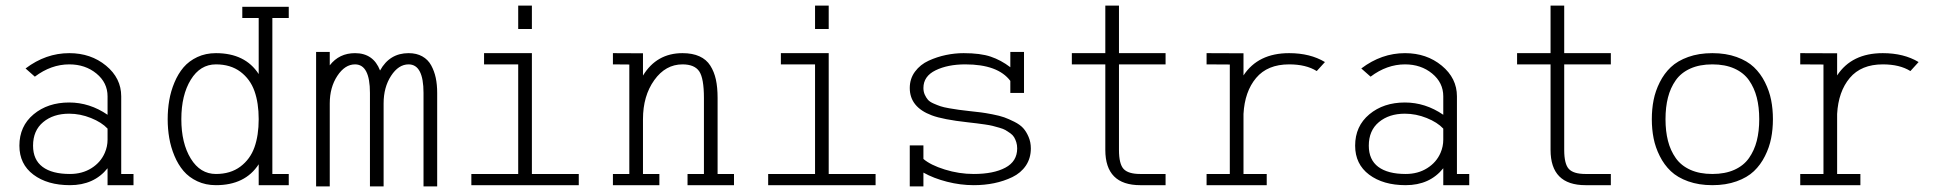

<svg xmlns="http://www.w3.org/2000/svg" viewBox="-20 -666 6934 686"><path d="M413.1 -321.8V-44.4H457V-4.4H364.3V-64.9Q315.9 -4.4 230 -4.4Q149.4 -4.4 99.4 -42Q49.3 -79.6 49.3 -145.5Q49.3 -215.3 100.1 -257.6Q150.9 -299.8 227.1 -299.8Q300.3 -299.8 364.3 -255.9V-321.8Q364.3 -370.6 324.5 -403.3Q284.7 -436 227.5 -436Q162.6 -436 104.5 -392.1L71.3 -421.4Q143.6 -476.1 227.5 -476.1Q304.7 -476.1 358.9 -431.4Q413.1 -386.7 413.1 -321.8ZM364.3 -206.5Q343.3 -229 304.9 -244.4Q266.6 -259.8 227.1 -259.8Q170.4 -259.8 134.3 -229.7Q98.1 -199.7 98.1 -145.5Q98.1 -95.2 132.1 -69.8Q166 -44.4 230 -44.4Q273.9 -44.4 306.9 -65.2Q339.8 -85.9 354.5 -120.1Q364.3 -142.6 364.3 -167Z M1011.7 -44.4V-4.4H904.3V-79.1Q856 -4.4 751.5 -4.4Q714.8 -4.4 685.1 -18.3Q655.3 -32.2 635.7 -55.2Q616.2 -78.1 603.3 -109.1Q590.3 -140.1 584.7 -172.9Q579.1 -205.6 579.1 -240.2Q579.1 -274.9 584.7 -307.6Q590.3 -340.3 603.3 -371.3Q616.2 -402.3 635.7 -425.3Q655.3 -448.2 685.1 -462.2Q714.8 -476.1 751.5 -476.1Q856 -476.1 904.3 -401.4V-601.6H845.7V-641.6H1011.7V-601.6H953.1V-44.4ZM751.5 -436Q695.3 -436 661.6 -381.1Q627.9 -326.2 627.9 -240.2Q627.9 -154.3 661.6 -99.4Q695.3 -44.4 751.5 -44.4Q803.7 -44.4 838.9 -70.8Q874 -97.2 889.2 -139.9Q904.3 -182.6 904.3 -240.2Q904.3 -297.9 889.2 -340.6Q874 -383.3 838.9 -409.7Q803.7 -436 751.5 -436Z M1109.4 -480.5H1158.2V-432.6Q1191.9 -476.1 1248.5 -476.1Q1314 -476.1 1337.9 -414.1Q1372.1 -476.1 1439.9 -476.1Q1468.3 -476.1 1488.8 -464.6Q1509.3 -453.1 1520.5 -432.6Q1531.7 -412.1 1536.9 -387.9Q1542 -363.8 1542 -334V0H1493.2V-334Q1493.2 -436 1439.9 -436Q1403.8 -436 1377.2 -395Q1350.6 -354 1350.6 -296.4V0H1301.8V-334Q1301.8 -436 1248.5 -436Q1212.4 -436 1185.3 -395Q1158.2 -354 1158.2 -296.4V0H1109.4Z M1880.4 -646V-562.5H1831.5V-646ZM1664.1 -4.4V-44.4H1831.5V-436H1709.5V-476.1H1880.4V-44.4H2047.9V-4.4Z M2169.9 -4.4V-44.4H2228.5V-435.5L2169.9 -436V-476.1L2277.3 -475.6V-396Q2326.2 -476.1 2418.5 -476.1Q2454.1 -476.1 2479 -464.8Q2503.9 -453.6 2517.8 -431.6Q2531.7 -409.7 2537.8 -381.8Q2543.9 -354 2543.9 -315.9V-44.4H2602.5V-4.4H2436.5V-44.4H2495.1V-315.9Q2495.1 -386.2 2478.3 -411.1Q2461.4 -436 2418.5 -436Q2357.9 -436 2317.6 -379.6Q2277.3 -323.2 2277.3 -240.2V-44.4H2335.9V-4.4Z M2940.9 -646V-562.5H2892.1V-646ZM2724.6 -4.4V-44.4H2892.1V-436H2770V-476.1H2940.9V-44.4H3108.4V-4.4Z M3638.7 -334H3589.8V-377Q3545.4 -436 3429.2 -436Q3366.2 -436 3322.8 -414.8Q3279.3 -393.6 3279.3 -351.6Q3279.3 -338.4 3284.2 -327.6Q3289.1 -316.9 3295.4 -309.6Q3301.8 -302.2 3315.7 -296.1Q3329.6 -290 3340.3 -286.4Q3351.1 -282.7 3371.8 -279.1Q3392.6 -275.4 3406 -273.7Q3419.4 -272 3444.8 -269Q3471.2 -266.1 3485.1 -264.4Q3499 -262.7 3525.6 -257.6Q3552.2 -252.4 3567.9 -246.8Q3583.5 -241.2 3604 -231Q3624.5 -220.7 3635.7 -208.3Q3647 -195.8 3655 -177Q3663.1 -158.2 3663.1 -135.7Q3663.1 -100.6 3645.3 -74.2Q3627.4 -47.9 3596.9 -33.2Q3566.4 -18.6 3532 -11.5Q3497.6 -4.4 3459 -4.4Q3411.6 -4.4 3363.8 -16.6Q3315.9 -28.8 3279.3 -49.3V0H3230.5V-146.5H3279.3V-98.1Q3304.7 -76.2 3355.7 -60.3Q3406.7 -44.4 3459 -44.4Q3529.8 -44.4 3572 -66.9Q3614.3 -89.4 3614.3 -135.7Q3614.3 -147.9 3611.1 -158Q3607.9 -168 3603.3 -175.8Q3598.6 -183.6 3589.4 -190.2Q3580.1 -196.8 3572.5 -201.2Q3564.9 -205.6 3550.5 -209.7Q3536.1 -213.9 3526.4 -216.3Q3516.6 -218.8 3498.5 -221.4Q3480.5 -224.1 3469.7 -225.3Q3459 -226.6 3438 -229Q3349.1 -238.8 3309.1 -253.9Q3230.5 -283.2 3230.5 -351.6Q3230.5 -384.8 3249.3 -410.2Q3268.1 -435.5 3298.1 -449.2Q3328.1 -462.9 3359.9 -469.5Q3391.6 -476.1 3422.9 -476.1Q3482.9 -476.1 3519.8 -463.6Q3556.6 -451.2 3589.8 -425.8V-480.5H3638.7Z M3929.2 -646H3978V-476.1H4144.5V-436H3978V-130.4Q3978 -80.1 3994.6 -62.3Q4011.2 -44.4 4054.2 -44.4H4144.5V-4.4H4054.2Q3929.2 -4.4 3929.2 -130.4V-436H3809.6V-476.1H3929.2Z M4291 -4.4V-44.4H4374V-435.5L4291 -436V-476.1L4422.9 -475.6V-396.5Q4475.1 -476.1 4585.9 -476.1Q4661.1 -476.1 4713.9 -444.3L4684.6 -412.1Q4646.5 -436 4585.9 -436Q4508.8 -436 4468 -387.5Q4427.2 -338.9 4422.9 -258.8V-44.4H4505.9V-4.4Z M5185.5 -321.8V-44.4H5229.5V-4.4H5136.7V-64.9Q5088.4 -4.4 5002.4 -4.4Q4921.9 -4.4 4871.8 -42Q4821.8 -79.6 4821.8 -145.5Q4821.8 -215.3 4872.6 -257.6Q4923.3 -299.8 4999.5 -299.8Q5072.8 -299.8 5136.7 -255.9V-321.8Q5136.7 -370.6 5096.9 -403.3Q5057.1 -436 5000 -436Q4935.1 -436 4877 -392.1L4843.8 -421.4Q4916 -476.1 5000 -476.1Q5077.1 -476.1 5131.3 -431.4Q5185.5 -386.7 5185.5 -321.8ZM5136.7 -206.5Q5115.7 -229 5077.4 -244.4Q5039.1 -259.8 4999.5 -259.8Q4942.9 -259.8 4906.7 -229.7Q4870.6 -199.7 4870.6 -145.5Q4870.6 -95.2 4904.5 -69.8Q4938.5 -44.4 5002.4 -44.4Q5046.4 -44.4 5079.3 -65.2Q5112.3 -85.9 5127 -120.1Q5136.7 -142.6 5136.7 -167Z M5520 -646H5568.8V-476.1H5735.4V-436H5568.8V-130.4Q5568.8 -80.1 5585.4 -62.3Q5602.1 -44.4 5645 -44.4H5735.4V-4.4H5645Q5520 -4.4 5520 -130.4V-436H5400.4V-476.1H5520Z M6308.1 -308.6Q6314.5 -276.4 6314.5 -240.2Q6314.5 -204.1 6308.1 -171.9Q6301.8 -139.6 6286.1 -108.4Q6270.5 -77.1 6246.6 -54.4Q6222.7 -31.7 6184.6 -18.1Q6146.5 -4.4 6098.1 -4.4Q6049.8 -4.4 6011.7 -18.1Q5973.6 -31.7 5949.7 -54.4Q5925.8 -77.1 5910.2 -108.4Q5894.5 -139.6 5888.2 -171.9Q5881.8 -204.1 5881.8 -240.2Q5881.8 -276.4 5888.2 -308.6Q5894.5 -340.8 5910.2 -372.1Q5925.8 -403.3 5949.7 -426Q5973.6 -448.7 6011.7 -462.4Q6049.8 -476.1 6098.1 -476.1Q6146.5 -476.1 6184.6 -462.4Q6222.7 -448.7 6246.6 -426Q6270.5 -403.3 6286.1 -372.1Q6301.8 -340.8 6308.1 -308.6ZM6256.8 -162.8Q6265.6 -197.3 6265.6 -240.2Q6265.6 -283.2 6256.8 -317.6Q6248 -352.1 6229 -379.2Q6210 -406.2 6176.8 -421.1Q6143.6 -436 6098.1 -436Q6052.7 -436 6019.5 -421.1Q5986.3 -406.2 5967.3 -379.2Q5948.2 -352.1 5939.5 -317.6Q5930.7 -283.2 5930.7 -240.2Q5930.7 -197.3 5939.5 -162.8Q5948.2 -128.4 5967.3 -101.3Q5986.3 -74.2 6019.5 -59.3Q6052.7 -44.4 6098.1 -44.4Q6143.6 -44.4 6176.8 -59.3Q6210 -74.2 6229 -101.3Q6248 -128.4 6256.8 -162.8Z M6412.1 -4.4V-44.4H6495.1V-435.5L6412.1 -436V-476.1L6543.9 -475.6V-396.5Q6596.2 -476.1 6707 -476.1Q6782.2 -476.1 6835 -444.3L6805.7 -412.1Q6767.6 -436 6707 -436Q6629.9 -436 6589.1 -387.5Q6548.3 -338.9 6543.9 -258.8V-44.4H6627V-4.4Z"/></svg>

Font: AzarMehrMonospaced
Style: SerifRegular
Weight: 1
Designer: Amin Abedi
Version: Version 1.00